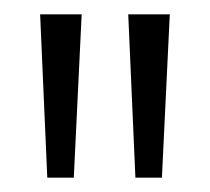

<svg xmlns="http://www.w3.org/2000/svg" viewBox="-20 -711 293 268"><path d="M46 -463 36 -691H94L83 -463ZM169 -463 159 -691H217L206 -463Z"/></svg>

Font: Bricolage Grotesque 96pt ExtraBold ExtraLight
Style: Regular
Weight: 250
Version: Version 1.001;gftools[0.9.33.dev8+g029e19f]